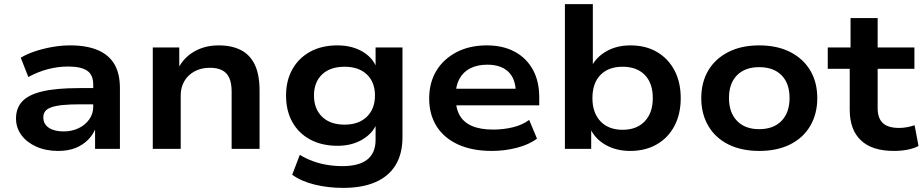

<svg xmlns="http://www.w3.org/2000/svg" viewBox="-20 -725 4497 935"><path d="M263 10Q203 10 156.5 -11Q110 -32 84 -67.5Q58 -103 58 -148Q58 -199 88.5 -231.5Q119 -264 186.5 -280Q254 -296 367 -296H452V-217H371Q320 -217 285.5 -213.5Q251 -210 230 -202.5Q209 -195 200 -183Q191 -171 191 -153Q191 -121 217.5 -103Q244 -85 290 -85Q330 -85 362.5 -100.5Q395 -116 414.5 -143.5Q434 -171 434 -205V-313Q434 -361 404 -381Q374 -401 312 -401Q263 -401 214.5 -388.5Q166 -376 118 -350L81 -444Q113 -463 153 -476Q193 -489 236.5 -496.5Q280 -504 322 -504Q401 -504 455 -481.5Q509 -459 536.5 -413.5Q564 -368 564 -295V0H443V-105L448 -106Q435 -71 409.5 -45Q384 -19 348 -4.5Q312 10 263 10Z M724 0V-494H853V-392H848Q875 -445 926.5 -474.5Q978 -504 1045 -504Q1109 -504 1153.5 -481Q1198 -458 1221 -409.5Q1244 -361 1244 -284V0H1108V-279Q1108 -320 1096.5 -345.5Q1085 -371 1061.5 -383Q1038 -395 1002 -395Q960 -395 927.5 -377.5Q895 -360 877.5 -329.5Q860 -299 860 -261V0Z M1651 190Q1578 190 1512.5 174Q1447 158 1403 126L1440 29Q1469 47 1503 59.5Q1537 72 1573.5 78Q1610 84 1647 84Q1728 84 1768.5 52Q1809 20 1809 -44V-122H1814Q1794 -74 1743 -44.5Q1692 -15 1624 -15Q1548 -15 1491.5 -45Q1435 -75 1404 -130Q1373 -185 1373 -260Q1373 -333 1404 -388Q1435 -443 1491 -473.5Q1547 -504 1623 -504Q1693 -504 1744 -474.5Q1795 -445 1814 -395H1809V-494H1940V-57Q1940 23 1907 78Q1874 133 1809.5 161.5Q1745 190 1651 190ZM1658 -118Q1727 -118 1766.5 -156.5Q1806 -195 1806 -260Q1806 -325 1766.5 -362.5Q1727 -400 1658 -400Q1588 -400 1548.5 -362.5Q1509 -325 1509 -260Q1509 -195 1548.5 -156.5Q1588 -118 1658 -118Z M2376 10Q2280 10 2211.5 -21Q2143 -52 2106.5 -109.5Q2070 -167 2070 -245Q2070 -322 2104.5 -379.5Q2139 -437 2202.5 -470.5Q2266 -504 2350 -504Q2429 -504 2486 -473.5Q2543 -443 2574.5 -386.5Q2606 -330 2606 -251V-212H2178V-293H2511L2492 -275Q2491 -342 2455 -376Q2419 -410 2353 -410Q2305 -410 2270.5 -392.5Q2236 -375 2217.5 -341.5Q2199 -308 2199 -261V-250Q2199 -198 2218.5 -163.5Q2238 -129 2278.5 -111.5Q2319 -94 2382 -94Q2431 -94 2477 -105Q2523 -116 2557 -141L2595 -50Q2557 -21 2497.5 -5.5Q2438 10 2376 10Z M3049 10Q2981 10 2929 -19.5Q2877 -49 2853 -102H2859V0H2731V-705H2867V-398H2859Q2882 -446 2932.5 -475Q2983 -504 3050 -504Q3125 -504 3180 -471.5Q3235 -439 3265 -381.5Q3295 -324 3295 -247Q3295 -170 3264.5 -112Q3234 -54 3178.5 -22Q3123 10 3049 10ZM3012 -93Q3081 -93 3120 -134.5Q3159 -176 3159 -247Q3159 -320 3120 -360Q3081 -400 3012 -400Q2943 -400 2904 -360Q2865 -320 2865 -247Q2865 -176 2904 -134.5Q2943 -93 3012 -93Z M3678 10Q3590 10 3526.5 -22Q3463 -54 3429 -112.5Q3395 -171 3395 -247Q3395 -324 3429 -381.5Q3463 -439 3526.5 -471.5Q3590 -504 3677 -504Q3765 -504 3828.5 -471.5Q3892 -439 3926 -381.5Q3960 -324 3960 -247Q3960 -171 3926 -112.5Q3892 -54 3828.5 -22Q3765 10 3678 10ZM3677 -96Q3747 -96 3786 -136.5Q3825 -177 3825 -248Q3825 -319 3786 -358.5Q3747 -398 3677 -398Q3608 -398 3569 -358.5Q3530 -319 3530 -248Q3530 -177 3569 -136.5Q3608 -96 3677 -96Z M4333 10Q4227 10 4172.5 -41.5Q4118 -93 4118 -191V-390H4011V-494H4122V-637H4254V-494H4433V-390H4254V-198Q4254 -149 4279.5 -125.5Q4305 -102 4358 -102Q4378 -102 4396.5 -105.5Q4415 -109 4434 -115L4453 -14Q4430 -2 4399 4Q4368 10 4333 10Z"/></svg>

Font: Nunito Sans 10pt SemiExpanded
Style: Bold
Weight: 700
Width: 6
Designer: Vernon Adams
Foundry: Vernon Adams
Version: Version 3.101;gftools[0.9.27]